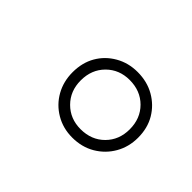

<svg xmlns="http://www.w3.org/2000/svg" viewBox="-63 -796 665 665"><g transform="rotate(45 270.0 -463.5)"><path d="M313 -303Q268 -303 231.5 -324.5Q195 -346 174.5 -382.5Q154 -419 154 -464Q154 -511 174.5 -546.5Q195 -582 231.5 -603Q268 -624 313 -624Q360 -624 396.5 -603Q433 -582 454 -546.5Q475 -511 475 -464Q475 -419 454 -382.5Q433 -346 396.5 -324.5Q360 -303 313 -303ZM313 -344Q366 -344 400 -378Q434 -412 434 -464Q434 -517 400 -551Q366 -585 313 -585Q262 -585 228 -551Q194 -517 194 -464Q194 -412 228 -378Q262 -344 313 -344Z"/></g></svg>

Font: Piazzolla Thin
Style: Italic
Weight: 400
Italic angle: -11.3°
Version: Version 2.005